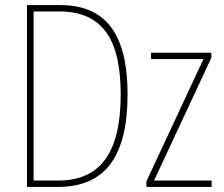

<svg xmlns="http://www.w3.org/2000/svg" viewBox="-20 -734 880 754"><path d="M481 -364C481 -595 399 -714 217 -714H86V0H209C396 0 481 -124 481 -364ZM454 -362C454 -140 378 -25 209 -25H112V-689H213C388 -689 454 -572 454 -362ZM811 0V-25H585L810 -507V-527H573V-502H779L555 -22V0Z"/></svg>

Font: Noto Sans Condensed Thin
Style: Regular
Weight: 100
Width: 3
Designer: Monotype Design Team
Foundry: Monotype Imaging Inc.
Version: Version 2.013